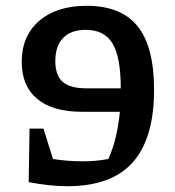

<svg xmlns="http://www.w3.org/2000/svg" viewBox="-20 -633 603 663"><path d="M130 -189 163 -84Q212 -76 268 -76Q311 -76 354 -84Q384 -148 394 -247H263Q162 -247 108.5 -291.5Q55 -336 55 -419Q55 -509 115.5 -561Q176 -613 279 -613Q398 -613 455 -542.5Q512 -472 512 -323Q512 -155 438.5 -72.5Q365 10 213 10Q183 10 149.5 6.5Q116 3 79 -4L82 -189ZM278 -328H397Q397 -436 368.5 -483Q340 -530 276 -530Q225 -530 198 -502Q171 -474 171 -422Q171 -373 196.5 -350.5Q222 -328 278 -328Z"/></svg>

Font: Piazzolla SemiBold
Style: Regular
Weight: 600
Designer: Juan Pablo del Peral
Foundry: Huerta Tipografica
Version: Version 1.330